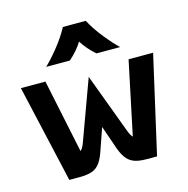

<svg xmlns="http://www.w3.org/2000/svg" viewBox="-103 -793 872 892"><g transform="rotate(-15 333.0 -347.0)"><path d="M15 -470H133L207 -116Q218 -124 228 -152L333 -439L440 -152Q449 -127 459 -118L533 -470H651L544 0H494Q455 0 432 -9.5Q409 -19 393.5 -41.5Q378 -64 365 -106L333 -198L301 -106Q287 -62 272 -40Q257 -18 234 -9Q211 0 172 0H122ZM277 -694H387Q411 -649 447.5 -604Q484 -559 510 -535H396Q356 -570 332 -609Q308 -570 268 -535H154Q180 -559 216.5 -604Q253 -649 277 -694Z"/></g></svg>

Font: KoHo
Style: Bold
Weight: 700
Designer: Cadson Demak & Katatrad Team
Foundry: Cadson Demak Co.,Ltd.
Version: Version 1.000; ttfautohint (v1.6)